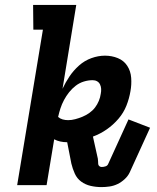

<svg xmlns="http://www.w3.org/2000/svg" viewBox="-20 -755 640 783"><path d="M394 8Q371 8 349.5 3Q328 -2 311 -14.5Q294 -27 285 -47Q276 -67 271 -88L254 -175Q239 -175 225.5 -178Q212 -181 201 -187L170 0H50L155 -634H116L115 -735H291L235 -393Q247 -419 263.5 -443.5Q280 -468 302.5 -488Q325 -508 353 -518Q381 -528 408 -528Q436 -528 460.5 -518Q485 -508 499 -486.5Q513 -465 515 -437.5Q517 -410 512 -383Q507 -353 495.5 -324Q484 -295 463 -270.5Q442 -246 415.5 -227.5Q389 -209 359 -198L379 -108Q380 -102 380 -96.5Q380 -91 380.5 -86Q381 -81 385 -77.5Q389 -74 395 -74Q402 -74 410 -76.5Q418 -79 421 -86L504 -268L592 -234L509 -52Q502 -37 488.5 -24.5Q475 -12 459.5 -4.5Q444 3 427 5.5Q410 8 394 8ZM258 -265Q272 -265 287 -269Q302 -273 316.5 -279Q331 -285 344.5 -294.5Q358 -304 367.5 -316.5Q377 -329 383 -343.5Q389 -358 391 -373Q393 -383 392.5 -392.5Q392 -402 388 -410.5Q384 -419 376 -423.5Q368 -428 358 -428Q340 -428 322 -422.5Q304 -417 289 -405.5Q274 -394 262 -379Q250 -364 241 -347Q232 -330 226.5 -313Q221 -296 217 -278Q225 -271 235.5 -268Q246 -265 258 -265Z"/></svg>

Font: Iosevka HT Extended
Style: Bold Italic
Weight: 700
Width: 7
Italic angle: -9°
Monospace: yes
Designer: Belleve Invis
Foundry: Belleve Invis
Version: Version 32.3.0; ttfautohint (v1.8.4)